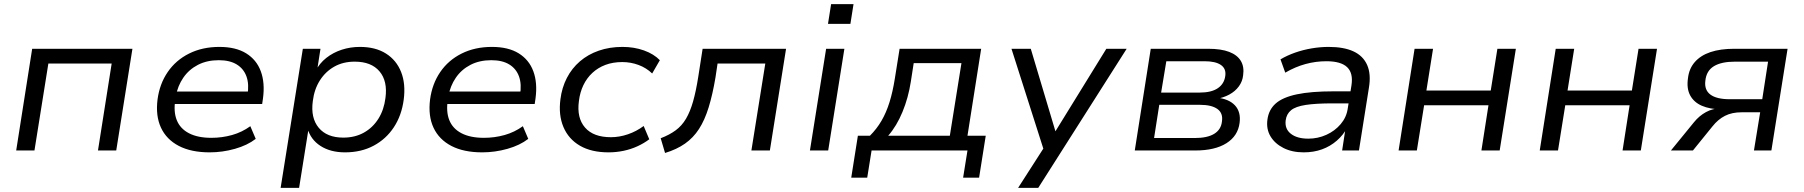

<svg xmlns="http://www.w3.org/2000/svg" viewBox="-20 -725 8689 925"><path d="M58 0 135 -490H618L540 0H452L518 -419H213L146 0Z M990 9Q901 9 841.5 -22Q782 -53 755.5 -110Q729 -167 739 -246Q749 -321 788 -378Q827 -435 891 -467Q955 -499 1037 -499Q1116 -499 1166 -468Q1216 -437 1236.5 -381.5Q1257 -326 1247 -251L1243 -224H802L811 -284H1195L1172 -266Q1181 -319 1167.5 -356.5Q1154 -394 1120.5 -414.5Q1087 -435 1034 -435Q977 -435 933.5 -412.5Q890 -390 863 -350.5Q836 -311 827 -261L825 -247Q815 -188 831.5 -146.5Q848 -105 890.5 -83Q933 -61 998 -61Q1050 -61 1098 -74.5Q1146 -88 1186 -117L1212 -56Q1172 -25 1112 -8Q1052 9 990 9Z M1332 180 1439 -490H1524L1507 -381H1499Q1519 -420 1552 -446Q1585 -472 1626.5 -485.5Q1668 -499 1714 -499Q1789 -499 1839.5 -467Q1890 -435 1912.5 -378Q1935 -321 1925 -245Q1915 -169 1877.5 -112Q1840 -55 1780 -23Q1720 9 1642 9Q1572 9 1524 -22Q1476 -53 1461 -108H1467L1421 180ZM1634 -62Q1690 -62 1733 -86Q1776 -110 1803 -153Q1830 -196 1837 -253Q1848 -334 1808.5 -381Q1769 -428 1689 -428Q1633 -428 1590.5 -404Q1548 -380 1521 -337.5Q1494 -295 1487 -238Q1476 -157 1515.5 -109.5Q1555 -62 1634 -62Z M2303 9Q2214 9 2154.5 -22Q2095 -53 2068.5 -110Q2042 -167 2052 -246Q2062 -321 2101 -378Q2140 -435 2204 -467Q2268 -499 2350 -499Q2429 -499 2479 -468Q2529 -437 2549.5 -381.5Q2570 -326 2560 -251L2556 -224H2115L2124 -284H2508L2485 -266Q2494 -319 2480.5 -356.5Q2467 -394 2433.5 -414.5Q2400 -435 2347 -435Q2290 -435 2246.5 -412.5Q2203 -390 2176 -350.5Q2149 -311 2140 -261L2138 -247Q2128 -188 2144.5 -146.5Q2161 -105 2203.5 -83Q2246 -61 2311 -61Q2363 -61 2411 -74.5Q2459 -88 2499 -117L2525 -56Q2485 -25 2425 -8Q2365 9 2303 9Z M2912 9Q2829 9 2774 -23Q2719 -55 2694.5 -113Q2670 -171 2680 -247Q2687 -303 2711 -349.5Q2735 -396 2774 -429.5Q2813 -463 2865 -481Q2917 -499 2979 -499Q3035 -499 3082.5 -482Q3130 -465 3159 -435L3122 -371Q3094 -398 3056.5 -412Q3019 -426 2978 -426Q2933 -426 2897 -412.5Q2861 -399 2834 -374Q2807 -349 2790.5 -314.5Q2774 -280 2769 -238Q2758 -157 2798.5 -110.5Q2839 -64 2923 -64Q2964 -64 3005 -78Q3046 -92 3081 -118L3108 -54Q3083 -35 3051.5 -20.5Q3020 -6 2984.5 1.5Q2949 9 2912 9Z M3184 12 3163 -59Q3205 -75 3235 -97Q3265 -119 3285 -153Q3305 -187 3319 -236Q3333 -285 3344 -355L3365 -490H3767L3689 0H3600L3667 -419H3437L3427 -352Q3413 -269 3394 -207.5Q3375 -146 3347.5 -103.5Q3320 -61 3280 -33Q3240 -5 3184 12Z M3969 -610 3984 -705H4092L4077 -610ZM3882 0 3960 -490H4048L3970 0Z M4081 131 4113 -71H4171Q4204 -104 4227 -143.5Q4250 -183 4265.5 -233Q4281 -283 4291 -346L4314 -490H4707L4641 -71H4729L4697 131H4620L4641 0H4179L4158 131ZM4259 -71H4556L4612 -421H4382L4368 -331Q4356 -254 4328 -186Q4300 -118 4259 -71Z M4885 180 5016 -24V21L4853 -490H4946L5070 -75H5054L5310 -490H5408L4982 180Z M5447 0 5524 -490H5801Q5863 -490 5902 -475Q5941 -460 5958 -431.5Q5975 -403 5969 -362Q5966 -333 5948.5 -309Q5931 -285 5902.5 -269.5Q5874 -254 5838 -248L5840 -255Q5900 -249 5929.5 -217.5Q5959 -186 5952 -133Q5944 -70 5888.5 -35Q5833 0 5738 0ZM5540 -60H5735Q5797 -60 5830 -80.5Q5863 -101 5867 -140Q5873 -180 5845 -200Q5817 -220 5761 -220H5565ZM5574 -279H5760Q5816 -279 5847 -300Q5878 -321 5883 -359Q5888 -394 5862 -412Q5836 -430 5783 -430H5599Z M6261 9Q6205 9 6163.5 -12Q6122 -33 6101 -68Q6080 -103 6086 -148Q6092 -196 6125.5 -226Q6159 -256 6227.5 -270.5Q6296 -285 6405 -285H6501L6492 -227H6402Q6319 -227 6270.5 -219.5Q6222 -212 6200 -194Q6178 -176 6174 -145Q6169 -104 6199 -80.5Q6229 -57 6283 -57Q6329 -57 6370 -75.5Q6411 -94 6439 -127Q6467 -160 6473 -202L6491 -314Q6500 -373 6470 -401.5Q6440 -430 6370 -430Q6319 -430 6269.5 -416.5Q6220 -403 6172 -375L6149 -439Q6181 -458 6219.5 -471.5Q6258 -485 6299.5 -492Q6341 -499 6381 -499Q6454 -499 6500.5 -477.5Q6547 -456 6566.5 -412Q6586 -368 6575 -302L6527 0H6446L6463 -111H6471Q6452 -75 6420.5 -47.5Q6389 -20 6349 -5.5Q6309 9 6261 9Z M6718 0 6795 -490H6884L6852 -289H7162L7194 -490H7283L7205 0H7117L7151 -218H6841L6806 0Z M7398 0 7475 -490H7564L7532 -289H7842L7874 -490H7963L7885 0H7797L7831 -218H7521L7486 0Z M8030 0 8141 -136Q8166 -167 8199 -185Q8232 -203 8269 -203H8280L8272 -198Q8217 -199 8179 -215.5Q8141 -232 8123 -265Q8105 -298 8112 -347Q8117 -394 8145 -426Q8173 -458 8220.5 -474Q8268 -490 8335 -490H8592L8514 0H8430L8460 -184H8370Q8324 -184 8290.5 -167Q8257 -150 8230 -116L8136 0ZM8313 -247H8470L8498 -428H8339Q8273 -428 8237 -406Q8201 -384 8196 -337Q8190 -292 8220 -269.5Q8250 -247 8313 -247Z"/></svg>

Font: Nunito Sans 10pt SemiExpanded
Style: Italic
Weight: 400
Width: 6
Italic angle: -9°
Designer: Vernon Adams
Foundry: Vernon Adams
Version: Version 3.101;gftools[0.9.27]